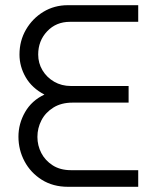

<svg xmlns="http://www.w3.org/2000/svg" viewBox="-20 -719 598 739"><path d="M242 0Q184 0 141 -27Q98 -54 74.5 -98Q51 -142 51 -193Q51 -243 76.5 -287.5Q102 -332 151 -355Q103 -380 79 -421.5Q55 -463 55 -509Q55 -562 80 -605Q105 -648 147 -673.5Q189 -699 241 -699H512V-635H249Q196 -635 161.5 -598.5Q127 -562 127 -509Q127 -476 143.5 -448.5Q160 -421 188.5 -404.5Q217 -388 253 -388H475V-324H259Q216 -324 185.5 -305Q155 -286 139.5 -256Q124 -226 124 -192Q124 -159 139 -130Q154 -101 183 -82.5Q212 -64 253 -64H512V0Z"/></svg>

Font: MuseoModerno Light
Style: Regular
Weight: 300
Designer: Pablo Cosgaya, Héctor Gatti, Marcela Romero, and the Authors of The MuseoModerno Project.
Foundry: Omnibus-Type Team
Version: Version 1.001